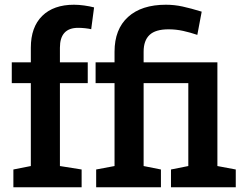

<svg xmlns="http://www.w3.org/2000/svg" viewBox="-20 -792 1038 812"><path d="M36.6 0V-75.2L110.4 -89.8V-440.4H29.8V-528.3H110.4V-590.3Q110.4 -677.2 158.4 -724.6Q206.5 -772 293 -772Q313 -772 335.9 -768.8Q358.9 -765.6 377.9 -760.7L365.7 -668.5Q355.5 -670.9 340.3 -672.6Q325.2 -674.3 310.5 -674.3Q233.4 -674.3 233.4 -590.3V-528.3H351.1V-440.4H233.4V-89.8L325.2 -75.2V0ZM386.7 0V-75.2L464.4 -89.8V-440.4H384.3V-528.3H464.4V-573.2Q464.4 -668.5 521.5 -720.2Q578.6 -772 681.6 -772Q717.3 -772 752.2 -764.4Q787.1 -756.8 833 -742.7L814.5 -644.5Q784.2 -654.8 754.2 -661.4Q724.1 -668 692.9 -668Q637.7 -668 612.5 -644.3Q587.4 -620.6 587.4 -573.2V-528.3H899.4V-89.8L977.1 -75.2V0H703.1V-75.2L776.4 -89.8V-440.4H587.4V-89.8L660.6 -75.2V0Z"/></svg>

Font: Roboto Slab Medium
Style: Regular
Weight: 500
Designer: Google
Version: Version 2.001; ttfautohint (v1.8.3)